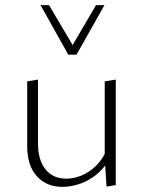

<svg xmlns="http://www.w3.org/2000/svg" viewBox="-20 -724 556 748"><path d="M223 4Q161 4 123.5 -37.5Q86 -79 86 -154V-407L128 -414V-166Q128 -101 157 -64.5Q186 -28 238 -28Q267 -28 297 -40Q327 -52 354 -78Q381 -104 398 -146L416 -127Q397 -81 365 -52Q333 -23 295.5 -9.5Q258 4 223 4ZM395 3 388 -108V-407L431 -414V-3ZM246 -511 255 -535 354 -704H387L278 -511ZM246 -511 138 -704H171L271 -535L278 -511Z"/></svg>

Font: Ysabeau ExtraLight
Style: Regular
Weight: 250
Designer: Christian Thalmann (Catharsis Fonts)
Version: Version 2.002